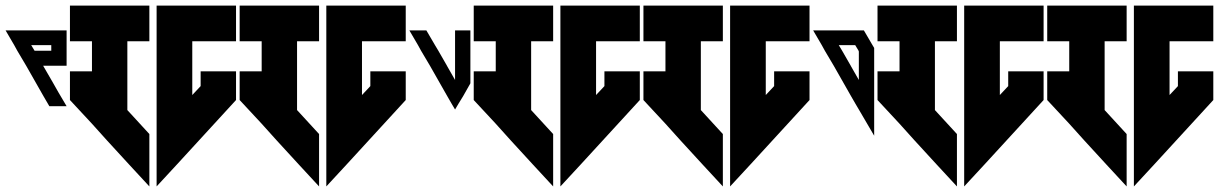

<svg xmlns="http://www.w3.org/2000/svg" viewBox="-20 -717 4374 689"><path d="M0 -608 31 -555 42 -535 74 -481 136 -372 157 -336H219L190 -385L169 -422L136 -479L135 -481H164H219V-535V-555V-608H164H123H61ZM92 -555H154H164V-535H104Z M231 -697V-569H310V-461H231V-358L310 -273L319 -263L364 -213L442 -128L516 -48V-236L437 -322V-569H516V-697ZM542 -697V-569V-236V-48L616 -128L827 -358V-461H700V-408L670 -376V-569H827V-697H670Z M840 -697V-569H919V-461H840V-358L919 -273L928 -263L973 -213L1051 -128L1125 -48V-236L1046 -322V-569H1125V-697ZM1151 -697V-569V-236V-48L1225 -128L1436 -358V-461H1309V-408L1279 -376V-569H1436V-697H1279Z M1449 -608 1480 -555 1491 -535 1523 -481 1585 -372 1600 -346 1613 -324 1626 -346 1642 -372 1668 -418V-481V-524V-535V-555V-608H1613V-555V-535V-481V-430L1585 -479L1584 -481L1553 -535L1541 -555L1510 -608Z M1680 -697V-569H1759V-461H1680V-358L1759 -273L1768 -263L1813 -213L1891 -128L1965 -48V-236L1886 -322V-569H1965V-697ZM1991 -697V-569V-236V-48L2065 -128L2276 -358V-461H2149V-408L2119 -376V-569H2276V-697H2119Z M2289 -697V-569H2368V-461H2289V-358L2368 -273L2377 -263L2422 -213L2500 -128L2574 -48V-236L2495 -322V-569H2574V-697ZM2600 -697V-569V-236V-48L2674 -128L2885 -358V-461H2758V-408L2728 -376V-569H2885V-697H2728Z M2898 -608 2929 -555 2940 -535 2972 -481 3034 -372 3049 -346 3062 -324 3117 -230V-283V-438V-481V-535V-545L3111 -555L3080 -608H3021H3019H2959ZM2990 -555H3049L3061 -535L3062 -532V-481V-430L3034 -479L3033 -481L3002 -535Z M3129 -697V-569H3208V-461H3129V-358L3208 -273L3217 -263L3262 -213L3340 -128L3414 -48V-236L3335 -322V-569H3414V-697ZM3440 -697V-569V-236V-48L3514 -128L3725 -358V-461H3598V-408L3568 -376V-569H3725V-697H3568Z M3738 -697V-569H3817V-461H3738V-358L3817 -273L3826 -263L3871 -213L3949 -128L4023 -48V-236L3944 -322V-569H4023V-697ZM4049 -697V-569V-236V-48L4123 -128L4334 -358V-461H4207V-408L4177 -376V-569H4334V-697H4177Z"/></svg>

Font: ABC-Triangle-Monogram
Style: Regular
Weight: 400
Designer: Sadat Fauzi
Foundry: Intuisi Creative
Version: Version 001.000